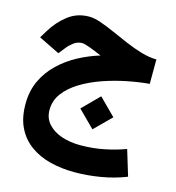

<svg xmlns="http://www.w3.org/2000/svg" viewBox="-119 -585 937 1023"><g transform="rotate(15 349.5 -73.5)"><path d="M651.4 -356 650.9 -221.2Q593.3 -216.3 527.6 -203.1Q461.9 -189.9 398.9 -168Q335.9 -146 284.2 -114.5Q232.4 -83 201.7 -42Q170.9 -1 170.9 50.8Q170.9 96.2 199 127.4Q227.1 158.7 273.9 174.6Q320.8 190.4 377 190.4Q448.2 190.4 511.7 177Q575.2 163.6 624.5 145L667.5 286.6Q599.1 313.5 526.6 325.4Q454.1 337.4 384.8 337.4Q313.5 337.4 251 321.8Q188.5 306.2 140.9 272.2Q93.3 238.3 66.2 184.3Q39.1 130.4 39.1 53.7Q39.1 -18.6 66.2 -76.2Q93.3 -133.8 139.2 -177.2Q185.1 -220.7 241.9 -251Q298.8 -281.2 358.4 -299.3Q315.4 -317.9 287.6 -327.9Q259.8 -337.9 247.1 -337.9Q221.2 -337.9 200.2 -321.5Q179.2 -305.2 166.5 -288.6L138.2 -252.9L22.5 -309.6L46.9 -349.6Q81.5 -406.7 131.3 -445.3Q181.2 -483.9 247.6 -483.9Q275.4 -483.9 312 -471.2Q348.6 -458.5 391.1 -439.5Q433.6 -420.4 478.5 -401.4Q523.4 -382.3 567.4 -369.4Q611.3 -356.4 651.4 -356ZM418.5 -90.3 509.8 1 418.5 91.8 327.6 1Z"/></g></svg>

Font: Vazirmatn FD NL Black
Style: Regular
Weight: 900
Designer: Saber Rastikerdar
Foundry: Saber Rastikerdar
Version: Version 33.003